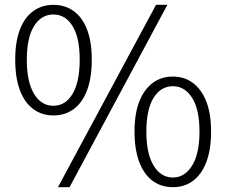

<svg xmlns="http://www.w3.org/2000/svg" viewBox="-20 -762 937 795"><path d="M201 -284Q153 -284 117 -311Q81 -338 62 -389.5Q43 -441 43 -515Q43 -588 62 -638.5Q81 -689 117 -715.5Q153 -742 201 -742Q250 -742 286 -715.5Q322 -689 341 -638.5Q360 -588 360 -515Q360 -441 341 -389.5Q322 -338 286 -311Q250 -284 201 -284ZM201 -324Q251 -324 280.5 -373.5Q310 -423 310 -515Q310 -606 280.5 -654Q251 -702 201 -702Q151 -702 121 -654Q91 -606 91 -515Q91 -423 121 -373.5Q151 -324 201 -324ZM220 13 626 -742H673L268 13ZM696 13Q647 13 611.5 -13.5Q576 -40 556.5 -91.5Q537 -143 537 -217Q537 -291 556.5 -341Q576 -391 611.5 -418Q647 -445 696 -445Q744 -445 779.5 -418Q815 -391 834.5 -341Q854 -291 854 -217Q854 -143 834.5 -91.5Q815 -40 779.5 -13.5Q744 13 696 13ZM696 -27Q745 -27 775.5 -76.5Q806 -126 806 -217Q806 -309 775.5 -357Q745 -405 696 -405Q646 -405 616 -357Q586 -309 586 -217Q586 -126 616 -76.5Q646 -27 696 -27Z"/></svg>

Font: Noto Sans JP Thin Light
Style: Regular
Weight: 300
Version: Version 2.004-H2;hotconv 1.0.118;makeotfexe 2.5.65603